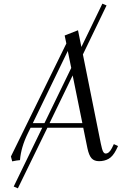

<svg xmlns="http://www.w3.org/2000/svg" viewBox="-20 -878 690 1054"><path d="M40 -19 344.2 -639.2 335 -683.1 408.2 -711.9 426.8 -620.1 542 -857.9 564.9 -848.1 435.1 -579.1 533.2 -90.8Q540 -57.1 545.9 -46.1Q551.8 -35.2 560.1 -35.2Q579.1 -35.2 594.2 -64.9L605 -86.9L627.9 -76.2L617.2 -54.2Q599.1 -19 576.2 -6.1Q553.2 6.8 523.9 6.8Q497.1 6.8 482.7 -9Q468.3 -24.9 460 -64L437 -176.8H240.2L78.1 155.8L55.2 146L211.9 -176.8H147.9L132.8 -146Q95.2 -69.3 89.8 1Q71.8 2.4 46.9 7.8ZM160.2 -202.1H224.1L371.1 -504.9L352.1 -598.1ZM252 -202.1H432.1L378.9 -463.9Z"/></svg>

Font: Dihjauti
Style: Italic
Weight: 400
Italic angle: -9°
Designer: T. Christopher White
Version: Version 3.0.0